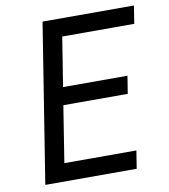

<svg xmlns="http://www.w3.org/2000/svg" viewBox="-82 -800 764 869"><g transform="rotate(-10 300.0 -365.0)"><path d="M56 0H476L489 -82H158L199 -341H495L508 -422H212L248 -648H579L592 -730H172Z"/></g></svg>

Font: JetBrains Mono
Style: Italic
Weight: 400
Italic angle: -9°
Monospace: yes
Designer: Philipp Nurullin, Konstantin Bulenkov
Foundry: JetBrains
Version: Version 2.305